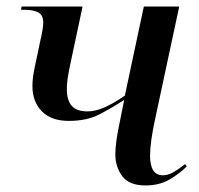

<svg xmlns="http://www.w3.org/2000/svg" viewBox="-20 -556 608 586"><path d="M424 10Q374 10 353 -18.5Q332 -47 332 -85Q332 -101 335 -124.5Q338 -148 344 -176L359 -251Q322 -227 283.5 -207Q245 -187 190 -187Q136 -187 107.5 -216.5Q79 -246 79 -293Q79 -314 83.5 -338Q88 -362 95 -393L102 -427Q112 -469 112 -487Q112 -510 97 -518Q82 -526 57 -526H44L46 -536H232L199 -381Q193 -354 188.5 -329Q184 -304 184 -283Q184 -251 198.5 -233.5Q213 -216 247 -216Q271 -216 298.5 -228Q326 -240 361 -264L419 -536H527L452 -186Q446 -158 442 -130Q438 -102 438 -81Q438 -21 477 -21Q492 -21 507.5 -29.5Q523 -38 545 -55L550 -48Q528 -26 497 -8Q466 10 424 10Z"/></svg>

Font: Noto Serif Display SemiCondensed Medium
Style: Italic
Weight: 500
Width: 4
Italic angle: -12°
Designer: Monotype Design Team
Foundry: Monotype Imaging Inc.
Version: Version 2.009